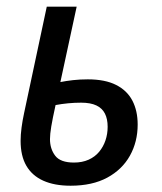

<svg xmlns="http://www.w3.org/2000/svg" viewBox="-20 -558 496 587"><path d="M195.8 9.8Q146.5 9.8 112.3 -5.6Q78.1 -21 60.5 -51.3Q43 -81.5 43 -127.4Q43 -146 45.9 -168Q48.8 -189.9 53.7 -212.4L123 -537.6H214.4L164.6 -307.1Q181.6 -310.5 203.1 -313Q224.6 -315.4 248.5 -315.4Q301.3 -315.4 335 -298.3Q368.7 -281.2 384.8 -250.2Q400.9 -219.2 400.9 -177.2Q400.9 -124.5 377.2 -82Q353.5 -39.6 307.9 -14.9Q262.2 9.8 195.8 9.8ZM206.1 -61Q231.4 -61 251 -69.8Q270.5 -78.6 283.2 -94Q295.9 -109.4 302.5 -128.9Q309.1 -148.4 309.1 -170.4Q309.1 -194.3 300.8 -210.7Q292.5 -227.1 274.7 -235.6Q256.8 -244.1 228 -244.1Q208.5 -244.1 188.2 -242.2Q168 -240.2 149.9 -236.8Q140.6 -194.8 136.7 -171.1Q132.8 -147.5 132.8 -132.8Q132.8 -103 148.7 -82Q164.6 -61 206.1 -61Z"/></svg>

Font: Open Sans SemiCondensed Medium
Style: Italic
Weight: 500
Width: 4
Italic angle: -12°
Designer: Monotype Design Team
Foundry: Monotype Imaging Inc.
Version: Version 3.000